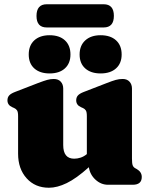

<svg xmlns="http://www.w3.org/2000/svg" viewBox="-20 -868 715 902"><path d="M65 -146V-322.5Q65 -342 60.2 -349.2Q55.5 -356.5 46.5 -360.5L37.5 -364.5Q15 -374.5 15 -396.5Q15 -410.5 23 -419.5Q31 -428.5 50.5 -436L159 -478Q185.5 -488 201.2 -492.5Q217 -497 232.5 -497Q254 -497 265.5 -484.2Q277 -471.5 277 -452V-186.5Q277 -122.5 328.5 -122.5Q343.5 -122.5 358.8 -127.5Q374 -132.5 388 -144V-322.5Q388 -342 383.2 -349.2Q378.5 -356.5 369.5 -360.5L360.5 -364.5Q338 -374.5 338 -396.5Q338 -410.5 346 -419.5Q354 -428.5 373.5 -436L482 -478Q507.5 -488 523.5 -492.5Q539.5 -497 556.5 -497Q577 -497 588.5 -484.2Q600 -471.5 600 -452V-123.5Q600 -100.5 603.2 -91.8Q606.5 -83 614 -78.5L623 -73.5Q646 -60 646 -36.5Q646 0 603.5 0H487.5Q454.5 0 428.5 -24Q402.5 -48 397.5 -82.5Q338.5 -29.5 293.5 -7.8Q248.5 14 210 14Q145 14 105 -30.5Q65 -75 65 -146ZM213 -523Q167.5 -523 141.2 -546.5Q115 -570 115 -612Q115 -654.5 141.2 -678.5Q167.5 -702.5 213 -702.5Q259 -702.5 285 -678.5Q311 -654.5 311 -612Q311 -570.5 285 -546.8Q259 -523 213 -523ZM452.5 -523Q407 -523 380.5 -546.5Q354 -570 354 -612Q354 -654 380.5 -678.2Q407 -702.5 452.5 -702.5Q499 -702.5 525.2 -678.5Q551.5 -654.5 551.5 -612Q551.5 -570.5 525.2 -546.8Q499 -523 452.5 -523ZM151.5 -793Q151.5 -848 199.5 -848H467Q515 -848 515 -793.5Q515 -739 467 -739H199.5Q151.5 -739 151.5 -793Z"/></svg>

Font: Fraunces 9pt S050 Black
Style: Regular
Weight: 900
Version: Version 1.000; ttfautohint (v1.8.3)